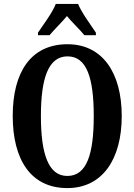

<svg xmlns="http://www.w3.org/2000/svg" viewBox="-20 -951 687 981"><path d="M174 -784V-771H233C256 -799 296 -837 322 -869C346 -839 393 -795 411 -771H470V-784C445 -822 397 -886 379 -931H265C248 -886 199 -822 174 -784ZM324 10C503 10 602 -137 602 -358C602 -580 503 -725 325 -725C136 -725 45 -580 45 -359C45 -137 136 10 324 10ZM324 -52C227 -52 189 -165 189 -358C189 -551 227 -663 325 -663C424 -663 459 -551 459 -358C459 -165 424 -52 324 -52Z"/></svg>

Font: Noto Serif Devanagari ExtraCondensed
Style: Bold
Weight: 700
Width: 2
Designer: Universal Thirst, Indian Type Foundry and the Monotype Design Team
Foundry: Monotype Imaging Inc.
Version: Version 2.004